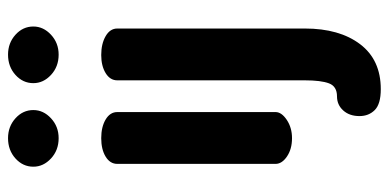

<svg xmlns="http://www.w3.org/2000/svg" viewBox="-265 -482 968 478"><g transform="rotate(-90 219.0 -243.0)"><path d="M179 -435V-41Q179 -26 159.5 -13Q140 0 114 0Q87 0 68.5 -12.5Q50 -25 50 -41V-435Q50 -453 68 -464Q86 -475 114 -475Q142 -475 160.5 -464Q179 -453 179 -435ZM184 -644Q184 -619 163.5 -600Q143 -581 114 -581Q84 -581 63.5 -600Q43 -619 43 -644Q43 -670 63.5 -688.5Q84 -707 114 -707Q143 -707 163.5 -688.5Q184 -670 184 -644ZM392 -644Q392 -619 371.5 -600Q351 -581 322 -581Q292 -581 271.5 -600Q251 -619 251 -644Q251 -670 271.5 -688.5Q292 -707 322 -707Q351 -707 371.5 -688.5Q392 -670 392 -644ZM387 -435V32Q387 118 348 169.5Q309 221 236 221Q199 221 184 206Q169 191 169 168Q169 143 183 127.5Q197 112 218 112Q243 112 250.5 92Q258 72 258 32V-435Q258 -453 276 -464Q294 -475 321 -475Q349 -475 368 -464Q387 -453 387 -435Z"/></g></svg>

Font: Dosis
Style: Regular
Weight: 400
Designer: Edgar Tolentino, Pablo Impallari, Igino Marini
Foundry: Edgar Tolentino, Pablo Impallari, Igino Marini
Version: Version 1.007;Glyphs 3.1.1 (3134)